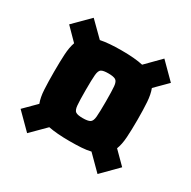

<svg xmlns="http://www.w3.org/2000/svg" viewBox="-154 -840 989 993"><g transform="rotate(30 340.5 -344.0)"><path d="M130 0 38 -92 109 -163Q97 -194 94.5 -239Q92 -284 92 -345Q92 -405 94.5 -449Q97 -493 108 -524L37 -596L130 -689L215 -605Q239 -610 270 -612.5Q301 -615 340 -615Q420 -615 468 -604L552 -689L644 -597L572 -525Q584 -494 587 -450Q590 -406 590 -345Q590 -284 587 -239.5Q584 -195 572 -165L644 -93L551 1L466 -84Q442 -78 411 -76Q380 -74 340 -74Q264 -74 214 -84ZM340 -211Q370 -211 383 -218.5Q396 -226 398.5 -254Q401 -282 401 -345Q401 -407 398.5 -435Q396 -463 383 -470.5Q370 -478 340 -478Q310 -478 298 -470.5Q286 -463 283.5 -435Q281 -407 281 -345Q281 -282 283.5 -254Q286 -226 298 -218.5Q310 -211 340 -211Z"/></g></svg>

Font: Saira ExtraBold
Style: Regular
Weight: 800
Designer: Hector Gatti with collaboration of the Omnibus-Type team
Foundry: Omnibus-Type
Version: Version 1.100; ttfautohint (v1.8.3)